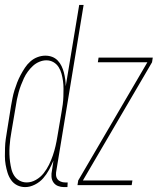

<svg xmlns="http://www.w3.org/2000/svg" viewBox="-24 -755 644 783"><path d="M79 8Q61 8 46 0.5Q31 -7 21.5 -20.5Q12 -34 7 -50Q2 -66 -1 -83Q-4 -100 -4 -117.5Q-4 -135 -3.5 -152.5Q-3 -170 -0.5 -188Q2 -206 5 -223L21 -323Q24 -339 27 -355Q30 -371 35 -387Q40 -403 46 -418.5Q52 -434 60 -449Q68 -464 77.5 -478.5Q87 -493 100 -504.5Q113 -516 129 -522Q145 -528 161 -528Q176 -528 189 -523Q202 -518 211.5 -508Q221 -498 227 -485.5Q233 -473 236.5 -459.5Q240 -446 242 -431.5Q244 -417 244 -403L299 -735H317L206 -60Q204 -51 204.5 -41.5Q205 -32 210 -25Q215 -18 223.5 -14.5Q232 -11 241 -11H252L251 8H237Q224 8 212.5 3.5Q201 -1 194 -11Q187 -21 186 -34Q185 -47 188 -60L194 -100Q186 -81 176 -62.5Q166 -44 152 -28Q138 -12 118 -2Q98 8 79 8ZM85 -11Q104 -11 122.5 -21.5Q141 -32 154 -48.5Q167 -65 176 -83.5Q185 -102 191.5 -121Q198 -140 202.5 -159.5Q207 -179 210 -198L227 -298Q230 -314 232 -330Q234 -346 234.5 -362Q235 -378 235 -393.5Q235 -409 233 -424Q231 -439 227 -454Q223 -469 215 -481.5Q207 -494 194 -501.5Q181 -509 165 -509Q151 -509 136.5 -503Q122 -497 110.5 -486.5Q99 -476 89.5 -463Q80 -450 73.5 -436Q67 -422 61.5 -407.5Q56 -393 52 -378.5Q48 -364 45 -349.5Q42 -335 40 -320L23 -220Q20 -204 18 -188.5Q16 -173 15 -157Q14 -141 14.5 -125.5Q15 -110 17 -95Q19 -80 22.5 -65.5Q26 -51 34 -38.5Q42 -26 55.5 -18.5Q69 -11 85 -11ZM292 0 295 -19 577 -501H375L378 -520H599L596 -501L314 -19H516L513 0Z"/></svg>

Font: Iosevka Thin Extended
Style: Italic
Weight: 100
Width: 7
Italic angle: -9°
Monospace: yes
Designer: Belleve Invis
Foundry: Belleve Invis
Version: Version 32.5.0; ttfautohint (v1.8.4)